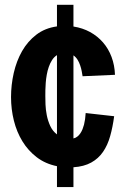

<svg xmlns="http://www.w3.org/2000/svg" viewBox="-20 -676 520 790"><path d="M214.4 7.8Q166.5 -2 131.1 -29.1Q95.7 -56.2 72.3 -94.5Q48.8 -132.8 37.1 -179.7Q25.4 -226.6 25.4 -276.4Q25.4 -326.7 36.6 -376Q47.9 -425.3 70.8 -465.6Q93.8 -505.9 129.4 -533.2Q165 -560.5 214.4 -567.4V-656.2H282.2V-566.9Q319.8 -561 350.6 -544.2Q381.3 -527.3 403.8 -501.5Q426.3 -475.6 439 -441.7Q451.7 -407.7 453.1 -368.2L319.8 -362.3Q318.4 -371.6 316.2 -383.3Q314 -395 309.8 -407.2Q305.7 -419.4 299.1 -430.2Q292.5 -440.9 282.2 -448.2V-106.4Q291.5 -108.4 298.6 -114.3Q305.7 -120.1 310.8 -127.7Q315.9 -135.3 319.6 -144.5Q323.2 -153.8 325.7 -163.1Q331.1 -184.6 332.5 -210.9L449.7 -197.8Q443.8 -153.3 433.3 -116Q422.9 -78.6 403.8 -51Q384.8 -23.4 355.2 -7.1Q325.7 9.3 282.2 12.2V93.8H214.4ZM166.5 -281.2Q166.5 -267.6 167.2 -246.3Q168 -225.1 172.4 -202.4Q176.8 -179.7 186.5 -158.2Q196.3 -136.7 214.4 -123V-449.2Q202.1 -441.4 194.1 -428.7Q186 -416 180.7 -400.6Q175.3 -385.3 172.4 -368.4Q169.4 -351.6 168.2 -335.4Q167 -319.3 166.7 -305.2Q166.5 -291 166.5 -281.2Z"/></svg>

Font: Francois One
Style: Regular
Weight: 400
Designer: Vernon Adams
Foundry: vernon adams
Version: Version 1.000